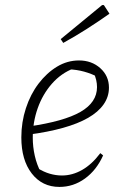

<svg xmlns="http://www.w3.org/2000/svg" viewBox="-20 -728 486 756"><path d="M214 8Q146 8 105 -45Q64 -98 64 -187Q64 -247 82 -302Q100 -357 132 -399Q164 -441 204.5 -465.5Q245 -490 291 -490Q341 -490 375 -459.5Q409 -429 409 -383Q409 -347 388 -317Q367 -287 327 -264Q287 -241 228 -224.5Q169 -208 93 -198V-230Q232 -250 297 -287.5Q362 -325 362 -385Q362 -413 349 -441L367 -424Q340 -438 311 -446Q282 -454 250 -455L271 -459Q221 -440 184.5 -398.5Q148 -357 128.5 -302Q109 -247 109 -186Q109 -150 117 -114.5Q125 -79 142 -47L128 -66Q152 -51 176 -44Q200 -37 224 -37Q265 -37 303.5 -59Q342 -81 375 -125L386 -116Q360 -58 314.5 -25Q269 8 214 8ZM229 -559 219 -574 382 -708H389L411 -674Q367 -643 322.5 -614.5Q278 -586 229 -559Z"/></svg>

Font: Piazzolla Thin Thin
Style: Italic
Weight: 250
Italic angle: -11.3°
Version: Version 2.005